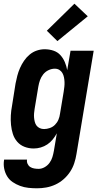

<svg xmlns="http://www.w3.org/2000/svg" viewBox="-34 -794 554 1037"><path d="M166 223Q143 223 119.5 220.5Q96 218 74.5 210Q53 202 34.5 189.5Q16 177 4.5 158Q-7 139 -11.5 116Q-16 93 -12 70V68H112Q110 80 115 91Q120 102 129.5 108Q139 114 151 116Q163 118 175 118Q191 118 207 109Q223 100 233.5 85.5Q244 71 249 54.5Q254 38 257 21L273 -74Q263 -56 250.5 -40.5Q238 -25 221.5 -14Q205 -3 186 2.5Q167 8 148 8Q122 8 98.5 -1Q75 -10 59 -28.5Q43 -47 35.5 -70.5Q28 -94 25.5 -119.5Q23 -145 24.5 -171Q26 -197 31 -223L50 -343Q54 -364 59.5 -385Q65 -406 74 -426.5Q83 -447 96 -466Q109 -485 126.5 -499.5Q144 -514 165 -521Q186 -528 207 -528Q232 -528 254.5 -520.5Q277 -513 292 -496.5Q307 -480 316 -459Q325 -438 329 -415L347 -520H472L379 38Q375 63 367 87.5Q359 112 344.5 134Q330 156 309.5 174Q289 192 265 203Q241 214 216 218.5Q191 223 166 223ZM204 -97Q219 -97 235 -102.5Q251 -108 263 -120Q275 -132 281.5 -147.5Q288 -163 290 -179L310 -299Q312 -312 313.5 -325Q315 -338 314.5 -351Q314 -364 311.5 -376.5Q309 -389 303 -399.5Q297 -410 286.5 -416.5Q276 -423 262 -423Q245 -423 228 -415Q211 -407 199.5 -392.5Q188 -378 182 -361Q176 -344 173 -326L153 -206Q151 -194 150 -182Q149 -170 150 -158.5Q151 -147 154 -135.5Q157 -124 163.5 -115.5Q170 -107 180.5 -102Q191 -97 204 -97ZM276 -572 219 -628 368 -774 440 -706Z"/></svg>

Font: Iosevka Extrabold
Style: Italic
Weight: 800
Italic angle: -9°
Monospace: yes
Designer: Belleve Invis
Foundry: Belleve Invis
Version: Version 32.5.0; ttfautohint (v1.8.4)